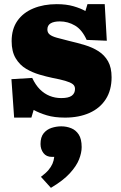

<svg xmlns="http://www.w3.org/2000/svg" viewBox="-20 -552 582 924"><path d="M48 14 35 -171 135 -177Q151 -143 172 -122Q193 -101 219 -90.5Q245 -80 275 -80Q310 -80 325.5 -91.5Q341 -103 341 -124Q341 -139 329.5 -147.5Q318 -156 294 -163Q270 -170 233 -177Q204 -183 170 -193Q136 -203 105.5 -221Q75 -239 55.5 -271.5Q36 -304 36 -354Q36 -412 63.5 -451.5Q91 -491 140.5 -511.5Q190 -532 253 -532Q299 -532 333.5 -522Q368 -512 391 -499L401 -532H484L494 -356L397 -360Q375 -409 341 -429Q307 -449 268 -449Q239 -449 223.5 -439.5Q208 -430 208 -410Q208 -395 219 -386Q230 -377 253.5 -370.5Q277 -364 313 -355Q352 -346 388.5 -335Q425 -324 454 -305.5Q483 -287 500 -257Q517 -227 517 -180Q517 -118 489 -74.5Q461 -31 410.5 -8.5Q360 14 293 14Q242 14 205.5 3Q169 -8 142 -23L131 14ZM225 352 177 299Q201 281 213.5 266Q226 251 232.5 236Q239 221 241 203H230Q203 203 189 184.5Q175 166 175 141Q175 108 190 89.5Q205 71 228 63.5Q251 56 275 56Q300 56 322.5 65Q345 74 359 95.5Q373 117 373 156Q373 183 360.5 215Q348 247 316 282Q284 317 225 352Z"/></svg>

Font: Literata 18pt Black
Style: Regular
Weight: 900
Designer: Latin by Veronika Burian and Jose Scaglione. Greek by Irene Vlachou. Cyrillic by Vera Evstafieva.
Foundry: TypeTogether
Version: Version 3.103;gftools[0.9.29]